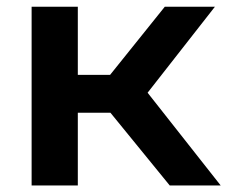

<svg xmlns="http://www.w3.org/2000/svg" viewBox="-20 -566 694 586"><path d="M498 0 317 -222H217.5V0H76.5V-545.5H217.5V-337.5H316L483 -545.5H636L430.5 -283L653.5 0Z"/></svg>

Font: Encode Sans Expanded SemiBold
Style: Regular
Weight: 600
Width: 7
Designer: Multiple Designers
Foundry: Impallari Type
Version: Version 2.000